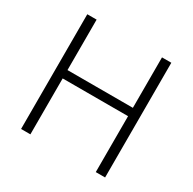

<svg xmlns="http://www.w3.org/2000/svg" viewBox="-157 -874 1039 1035"><g transform="rotate(30 362.0 -357.0)"><path d="M623 0H565V-348H158V0H100V-714H158V-400H565V-714H623Z"/></g></svg>

Font: Noto Sans Armenian Light
Style: Regular
Weight: 300
Designer: Monotype Design Team
Foundry: Monotype Imaging Inc.
Version: Version 2.007